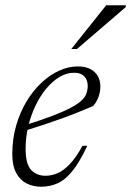

<svg xmlns="http://www.w3.org/2000/svg" viewBox="-20 -697 496 727"><path d="M260 -421.5Q232 -421.5 205.2 -405.5Q178.5 -389.5 155.2 -361.5Q132 -333.5 114.5 -297Q97 -260.5 87 -218.8Q77 -177 77 -134Q77 -75.5 98 -53.5Q119 -31.5 152.5 -31.5Q174.5 -31.5 197 -40.8Q219.5 -50 243.2 -74.5Q267 -99 292.5 -145H310.5Q281.5 -83 254 -49.2Q226.5 -15.5 197.8 -2.8Q169 10 136 10Q104.5 10 79.8 -3Q55 -16 40.8 -43.2Q26.5 -70.5 26.5 -113.5Q26.5 -170 40.8 -220.2Q55 -270.5 79.8 -311.8Q104.5 -353 136.2 -383Q168 -413 203.5 -429.2Q239 -445.5 274.5 -445.5Q304.5 -445.5 323.2 -435Q342 -424.5 351 -407.5Q360 -390.5 360 -370.5Q360 -349.5 353 -330Q346 -310.5 332.5 -295.5Q306 -284 276 -272Q246 -260 212.8 -248Q179.5 -236 144.8 -224.5Q110 -213 74.5 -202L76 -223.5Q137.5 -242.5 179.5 -258.8Q221.5 -275 247.5 -288.8Q273.5 -302.5 287.2 -315Q301 -327.5 306 -339.8Q311 -352 312 -365Q313 -381 308.2 -393.5Q303.5 -406 291.8 -413.8Q280 -421.5 260 -421.5ZM250 -511.5 382 -677H456.5L456 -670L271.5 -511.5Z"/></svg>

Font: Newsreader 24pt Light
Style: Italic
Weight: 300
Italic angle: -17°
Designer: Hugues Gentile
Foundry: Production Type
Version: Version 1.003